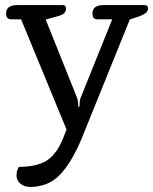

<svg xmlns="http://www.w3.org/2000/svg" viewBox="-20 -510 604 756"><path d="M45 179Q45 164 54 147Q123 147 162 123.5Q201 100 227 38L242 0L63 -434H23Q4 -434 4 -457Q4 -474 15.5 -482Q27 -490 47 -490H227Q240 -490 240 -476Q240 -455 210 -447L160 -433L283 -126Q288 -114 288 -90H293Q293 -115 298 -126L422 -434H363Q344 -434 344 -457Q344 -474 355.5 -482Q367 -490 387 -490H549Q563 -490 563 -476Q563 -459 532 -447L491 -433L303 32Q264 127 217.5 176.5Q171 226 99 226Q76 226 60.5 213.5Q45 201 45 179Z"/></svg>

Font: Maitree Medium
Style: Regular
Weight: 500
Designer: CadsonDemak Team
Foundry: CadsonDemak
Version: Version 1.010